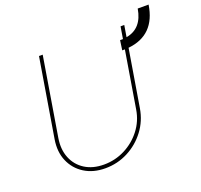

<svg xmlns="http://www.w3.org/2000/svg" viewBox="-136 -943 1156 1106"><g transform="rotate(-20 442.0 -389.5)"><path d="M816.8 -789.8H883.5Q856.2 -612.2 690 -595.5L632.1 -245.7Q620 -171.9 576.3 -113.8Q532.7 -55.8 468 -22.2Q403.4 11.4 328.1 11.4Q254.3 11.4 200.6 -22.4Q147 -56.1 122.2 -114.2Q97.3 -172.2 109.4 -245.7L188.9 -727.3H211.6L132.1 -245.7Q121.1 -178.3 142.4 -125.4Q163.7 -72.4 211.6 -41.9Q259.6 -11.4 328.1 -11.4Q396.7 -11.4 456.7 -41.9Q516.7 -72.4 557.5 -125.4Q598.4 -178.3 609.4 -245.7L666.9 -594.1Q658.7 -593.8 650.6 -593.8L659.1 -653.4Q668.3 -653.4 676.8 -653.8L688.9 -727.3H711.6L699.9 -656.6Q797.6 -673.7 816.8 -789.8Z"/></g></svg>

Font: Inter UI Thin
Style: Italic
Weight: 100
Italic angle: -9.39999°
Designer: Rasmus Andersson
Foundry: rsms
Version: 3.2;8d6f07862